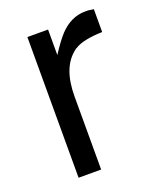

<svg xmlns="http://www.w3.org/2000/svg" viewBox="-108 -605 549 672"><g transform="rotate(-20 166.5 -269.5)"><path d="M69 -524H146V-429Q173 -471 195 -495Q237 -539 289 -539H300L321 -536V-451Q249 -449 218 -429L214 -427L212 -425Q153 -381 153 -272V0H69Z"/></g></svg>

Font: Ekushey Lal Sabuj Normal
Style: Regular
Weight: 400
Designer: Al Mamun Sumon
Foundry: Al Mamun Sumon
Version: Version 1.0